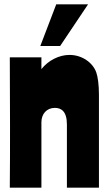

<svg xmlns="http://www.w3.org/2000/svg" viewBox="-20 -861 497 881"><path d="M25 -598C25 -501 26 -333 26 -283C26 -198 26 -88 25 0H170V-300C170 -338 194 -366 232 -366C261 -366 287 -350 287 -290V0H434V-427C434 -471 429 -508 422 -528C407 -572 358 -609 299 -609C251 -609 202 -584 170 -544V-598ZM165 -650H256L384 -841H238Z"/></svg>

Font: Ranchers
Style: Regular
Weight: 400
Designer: Pablo Impallari, Brenda Gallo
Foundry: Pablo Impallari, Brenda Gallo
Version: Version 1.000